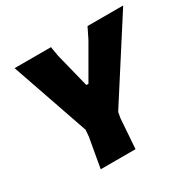

<svg xmlns="http://www.w3.org/2000/svg" viewBox="-144 -799 961 951"><g transform="rotate(-30 336.5 -323.5)"><path d="M673 -647 388 -203 382 -170 370 0H171L201 -170L204 -207L52 -647H260L269 -593L318 -397H330L439 -586L469 -647Z"/></g></svg>

Font: Alegreya Sans SC Black
Style: Italic
Weight: 900
Italic angle: -7°
Designer: Juan Pablo del Peral
Foundry: Huerta Tipografica
Version: Version 2.007